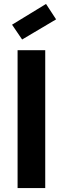

<svg xmlns="http://www.w3.org/2000/svg" viewBox="-20 -952 318 972"><path d="M69 -698H209V0H69ZM264 -854 92 -752 41 -827 213 -932Z"/></svg>

Font: SVN-Poppins SemiBold
Style: Regular
Weight: 600
Designer: Ninad Kale (Devanagari), Jonny Pinhorn (Latin)
Foundry: Indian Type Foundry
Version: Version 3.002 2017